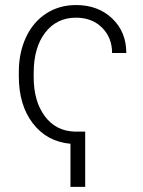

<svg xmlns="http://www.w3.org/2000/svg" viewBox="-20 -558 563 757"><path d="M315.9 178.7H257.8V8.8Q165 0.5 109.6 -71.5Q54.2 -143.6 54.2 -257.3V-274.4Q54.2 -350.1 82.3 -410.6Q110.4 -471.2 161.9 -504.6Q213.4 -538.1 279.8 -538.1Q366.7 -538.1 422.4 -485.1Q478 -432.1 478 -349.1H421.9Q421.9 -409.7 382.3 -449Q342.8 -488.3 279.8 -488.3Q203.6 -488.3 158.2 -429.4Q112.8 -370.6 112.8 -270V-253.9Q112.8 -159.2 156.5 -100.1Q200.2 -41 275.4 -39.1H315.9Z"/></svg>

Font: SteelSelectRoboto
Style: Regular
Weight: 300
Designer: Google
Version: Version 2.137; 2017